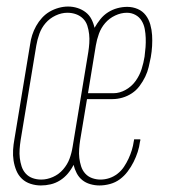

<svg xmlns="http://www.w3.org/2000/svg" viewBox="-20 -559 540 587"><path d="M105 8Q89 8 73.5 3Q58 -2 47 -12.5Q36 -23 30 -37.5Q24 -52 21.5 -68Q19 -84 20 -100.5Q21 -117 24 -133L72 -423Q74 -438 78.5 -452Q83 -466 90.5 -479.5Q98 -493 108.5 -504.5Q119 -516 132 -523.5Q145 -531 159.5 -535Q174 -539 188 -539Q203 -539 217 -534.5Q231 -530 242 -521.5Q253 -513 259.5 -500.5Q266 -488 269 -474Q277 -488 287 -500.5Q297 -513 310.5 -521.5Q324 -530 339 -534Q354 -538 369 -538Q386 -538 401 -531.5Q416 -525 425.5 -512.5Q435 -500 439.5 -484Q444 -468 445 -451.5Q446 -435 445 -418Q444 -401 441 -384Q438 -369 434.5 -354Q431 -339 424 -324.5Q417 -310 407 -296.5Q397 -283 383.5 -274Q370 -265 354.5 -260.5Q339 -256 324 -256H246L225 -130Q223 -117 222 -103Q221 -89 222.5 -76Q224 -63 228 -50.5Q232 -38 240.5 -28.5Q249 -19 261.5 -14.5Q274 -10 287 -10Q301 -10 314.5 -14.5Q328 -19 339.5 -28Q351 -37 359 -49Q367 -61 373 -74Q379 -87 383 -100Q387 -113 389 -127Q389 -128 389.5 -129.5Q390 -131 390 -133H409Q409 -131 409 -129.5Q409 -128 408 -126Q406 -110 401 -94.5Q396 -79 388.5 -64Q381 -49 370.5 -35Q360 -21 346.5 -11Q333 -1 316.5 3.5Q300 8 284 8Q270 8 256 4Q242 0 231.5 -8.5Q221 -17 214.5 -29.5Q208 -42 205 -55Q198 -41 187.5 -28.5Q177 -16 163.5 -7.5Q150 1 135 4.5Q120 8 105 8ZM249 -274H327Q346 -274 364.5 -284.5Q383 -295 395 -312Q407 -329 413 -348Q419 -367 422 -386Q424 -401 425 -415Q426 -429 425.5 -443Q425 -457 422.5 -470.5Q420 -484 413 -495.5Q406 -507 394 -513.5Q382 -520 368 -520Q350 -520 332 -511.5Q314 -503 301.5 -488.5Q289 -474 282.5 -456Q276 -438 273 -420ZM106 -10Q124 -10 142 -18Q160 -26 173 -41Q186 -56 192.5 -73.5Q199 -91 202 -110L250 -400Q252 -413 253 -427Q254 -441 252.5 -454.5Q251 -468 247 -480.5Q243 -493 234 -502Q225 -511 212.5 -515.5Q200 -520 186 -520Q168 -520 150 -511.5Q132 -503 119.5 -488.5Q107 -474 100.5 -456Q94 -438 91 -420L43 -130Q41 -117 40 -103Q39 -89 40.5 -76Q42 -63 46 -50.5Q50 -38 58.5 -28.5Q67 -19 79.5 -14.5Q92 -10 106 -10Z"/></svg>

Font: Iosevka Slab Thin
Style: Italic
Weight: 100
Italic angle: -9°
Monospace: yes
Designer: Belleve Invis
Foundry: Belleve Invis
Version: Version 11.1.1; ttfautohint (v1.8.3)